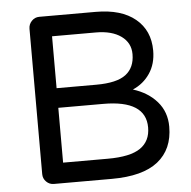

<svg xmlns="http://www.w3.org/2000/svg" viewBox="-51 -749 795 799"><g transform="rotate(-5 346.5 -349.0)"><path d="M641.1 -195.8Q641.1 -101.6 577.4 -50.8Q513.7 0 383.8 0H142.1Q123.5 0 110.4 -13.2Q97.2 -26.4 97.2 -44.9V-651.9Q97.2 -670.9 110.4 -684.6Q123.5 -698.2 142.1 -698.2H377.9Q484.4 -698.2 543.2 -649.7Q602.1 -601.1 602.1 -517.1Q602.1 -461.4 575.4 -421.9Q548.8 -382.3 503.9 -362.8Q566.4 -343.3 603.8 -300.3Q641.1 -257.3 641.1 -195.8ZM371.1 -612.8H188V-396H354Q439.9 -396 477.5 -424.8Q515.1 -453.6 515.1 -509.8Q515.1 -557.1 476.3 -585Q437.5 -612.8 371.1 -612.8ZM553.2 -200.2Q553.2 -314 376 -314H188V-85H375Q468.8 -85 511 -114Q553.2 -143.1 553.2 -200.2Z"/></g></svg>

Font: Aka-Acid-Varela
Style: Regular
Weight: 400
Designer: Joe Prince, Avraham Cornfeld, Cyberella
Foundry: Joe Prince, Avraham Cornfeld, Cyberella
Version: Version 2.000; ttfautohint (v1.5.33-1714) -l 8 -r 50 -G 200 